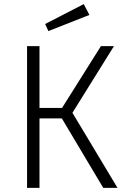

<svg xmlns="http://www.w3.org/2000/svg" viewBox="-20 -908 601 928"><path d="M170.9 -335.9V0H110.8V-685.1H170.9V-386.2H279.8L467.8 -685.1H530.8L330.1 -362.8L547.9 0H479L278.8 -335.9ZM412.1 -835.9 213.9 -757.8 198.2 -792 384.8 -888.2Z"/></svg>

Font: FiraSans-Light
Style: Regular
Weight: 300
Designer: Carrois Corporate & Edenspiekermann AG
Foundry: Carrois Corporate GbR & Edenspiekermann AG
Version: Version 3.106;PS 003.106;hotconv 1.0.70;makeotf.lib2.5.58329